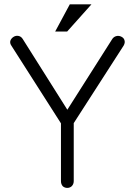

<svg xmlns="http://www.w3.org/2000/svg" viewBox="-20 -872 665 909"><path d="M34.2 -655.3 268.6 -288.1V-14.6Q268.6 0 277.3 9.8Q286.1 17.6 298.8 17.6Q310.5 17.6 319.3 9.8Q329.1 0 329.1 -14.6V-289.1L565.4 -656.2Q573.2 -669.9 569.3 -681.6Q566.4 -692.4 554.7 -698.2Q543 -704.1 531.2 -701.2Q517.6 -698.2 509.8 -684.6L298.8 -352.5L86.9 -688.5Q79.1 -700.2 66.4 -702.1Q54.7 -704.1 43.9 -697.3Q33.2 -690.4 29.3 -679.7Q25.4 -668 34.2 -655.3ZM413.1 -851.6H310.5L241.2 -722.7H297.9Z"/></svg>

Font: Gulim
Style: Regular
Weight: 400
Version: Version 2.21